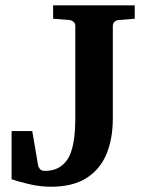

<svg xmlns="http://www.w3.org/2000/svg" viewBox="-20 -691 552 727"><path d="M490.2 -620.1 429.2 -615.2Q419.9 -614.3 413.6 -608.4Q407.2 -602.5 407.2 -592.8V-242.2Q407.2 -165 382.8 -106.9Q358.4 -48.8 306.6 -16.4Q254.9 16.1 172.9 16.1Q131.8 16.1 89.6 6.1Q47.4 -3.9 23.9 -12.2V-194.8H102.1L125 -61Q125 -61 130.1 -52.5Q135.3 -43.9 150.9 -43.9Q206.5 -43.9 235.8 -87.9Q265.1 -131.8 265.1 -245.1V-592.8Q265.1 -602.5 258.3 -608.4Q251.5 -614.3 243.2 -615.2L181.2 -620.1V-670.9H490.2Z"/></svg>

Font: Charis
Style: Bold
Weight: 700
Designer: Walt Agee, Miriam Martin, Annie Olsen, Victor Gaultney, Lorna Priest, Alan Ward, Bob Hallissy, Martin Hosken, Sharon Cor
Foundry: SIL Global
Version: Version 7.000